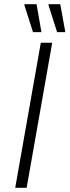

<svg xmlns="http://www.w3.org/2000/svg" viewBox="-20 -888 329 908"><path d="M136 -736H176L153 -868H97L95 -865ZM250 -736H289L265 -868H211L209 -865ZM52 0H106L227 -686H173Z"/></svg>

Font: Archivo Thin
Style: Italic
Weight: 100
Italic angle: -10°
Designer: Hector Gatti
Foundry: Omnibus-Type
Version: Version 2.001